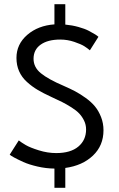

<svg xmlns="http://www.w3.org/2000/svg" viewBox="-20 -787 564 910"><path d="M238 -767H289.5V-670.5Q322 -667.5 351.8 -659.2Q381.5 -651 400.8 -641Q420 -631 431 -624Q442 -617 446.5 -612.5L406 -548.5Q394.5 -558.5 379.5 -568Q364.5 -577.5 332.2 -588.5Q300 -599.5 265.5 -599.5Q206.5 -599.5 172.8 -575.5Q139 -551.5 139 -508.5Q139 -468 173.8 -439.8Q208.5 -411.5 281 -380.5Q312 -367 335.8 -354.5Q359.5 -342 386.2 -322.8Q413 -303.5 430.2 -282.5Q447.5 -261.5 459 -232.2Q470.5 -203 470.5 -169.5Q470.5 -97 420.5 -49.5Q370.5 -2 289.5 9V103H238V12Q197.5 11.5 157.5 2.2Q117.5 -7 90.5 -19.2Q63.5 -31.5 47 -40.5Q30.5 -49.5 26 -54L69 -121.5Q81.5 -111.5 102 -99.5Q122.5 -87.5 164 -74.5Q205.5 -61.5 246.5 -61.5Q314.5 -61.5 351.2 -92.2Q388 -123 388 -173.5Q388 -195.5 378.8 -214.8Q369.5 -234 356 -248.5Q342.5 -263 318.8 -278Q295 -293 274.8 -303.2Q254.5 -313.5 223.5 -327.5Q185.5 -345 158.8 -360.8Q132 -376.5 107.5 -398.8Q83 -421 70.5 -449.5Q58 -478 58 -512.5Q58 -577.5 109.2 -621.8Q160.5 -666 238 -671.5Z"/></svg>

Font: League Spartan
Style: Regular
Weight: 350
Foundry: The League of Moveable Type
Version: Version 2.002